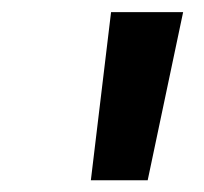

<svg xmlns="http://www.w3.org/2000/svg" viewBox="-20 -748 346 325"><path d="M133.8 -442.9 168 -727.5H290L230 -442.9Z"/></svg>

Font: Inter 20pt SemiBold
Style: Italic
Weight: 600
Italic angle: -9.3988°
Version: Version 4.001;git-66647c0bb